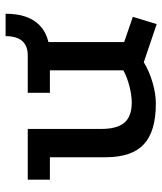

<svg xmlns="http://www.w3.org/2000/svg" viewBox="33 -592 579 685"><g transform="rotate(-90 322.5 -249.5)"><path d="M443 -26Q410 -6 370 5.5Q330 17 295 17Q196 17 150 -26Q104 -69 104 -162V-361H24V-440H205V-178Q205 -121 227.5 -95Q250 -69 299 -69Q326 -69 358.5 -77.5Q391 -86 414 -99V-361H334V-440H515V-96L605 -65L579 20ZM467 -361V-440Q536 -440 536 -519H616Q616 -441 578 -401Q540 -361 467 -361Z"/></g></svg>

Font: Podkova SemiBold
Style: Regular
Weight: 600
Designer: Ilya Yudin
Foundry: Cyreal (www.cyreal.org)
Version: Version 2.103